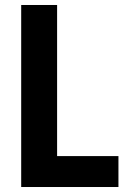

<svg xmlns="http://www.w3.org/2000/svg" viewBox="-20 -750 540 770"><path d="M65 0V-730H209V-124H455V0Z"/></svg>

Font: M PLUS Code Latin
Style: Bold
Weight: 700
Designer: Coji Morishita
Foundry: UNDERFOREST DESIGN
Version: Version 1.002; ttfautohint (v1.8.3)